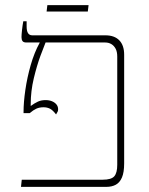

<svg xmlns="http://www.w3.org/2000/svg" viewBox="-20 -730 582 750"><path d="M62 0 65 -28H381Q415 -28 426.5 -41.5Q438 -55 438 -86V-509Q438 -528 431.5 -540Q425 -552 414.5 -558Q404 -564 391 -564H83Q72 -564 68 -569.5Q64 -575 64 -585Q64 -594 66 -612.5Q68 -631 71 -647H84V-627Q84 -609 89.5 -600.5Q95 -592 106 -592H392Q427 -592 446 -572.5Q465 -553 465 -516V-92Q465 -57 456.5 -37Q448 -17 432.5 -8.5Q417 0 395 0ZM199 -283Q186 -300 175 -305.5Q164 -311 150 -311Q134 -311 122 -305.5Q110 -300 96 -288H72V-293Q72 -330 79 -378.5Q86 -427 100 -476Q114 -525 135 -563V-573H158V-564Q152 -550 138 -512Q124 -474 112 -424Q100 -374 100 -323V-316Q115 -327 128 -333Q141 -339 158 -339Q172 -339 183 -334.5Q194 -330 200.5 -322Q207 -314 207 -303Q207 -298 205.5 -294.5Q204 -291 199 -283ZM162 -685 165 -710H326L323 -685Z"/></svg>

Font: Noto Serif Hebrew Thin
Style: Regular
Weight: 250
Version: Version 2.003